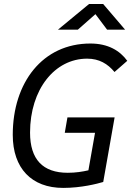

<svg xmlns="http://www.w3.org/2000/svg" viewBox="-20 -918 648 948"><path d="M292 9.8C381.3 9.8 460.4 -10.7 489.7 -19.5L545.9 -338.4H313L299.8 -262.2H449.2L416.5 -77.1C387.2 -70.3 353 -64.9 314.5 -64.9C191.4 -64.9 128.4 -130.9 128.4 -263.2C128.4 -477.1 250.5 -628.4 410.2 -628.4C469.7 -628.4 511.7 -603 545.4 -562.5L608.4 -617.7C571.8 -668 513.7 -703.1 426.3 -703.1C190.9 -703.1 43 -511.2 43 -252C43 -87.4 135.7 9.8 292 9.8ZM266.1 -771.5H364.3L451.2 -848.1L508.8 -771.5H597.7L489.3 -898.4H419.9Z"/></svg>

Font: Cascadia Code SemiLight
Style: Italic
Weight: 350
Italic angle: -10°
Monospace: yes
Designer: Aaron Bell
Foundry: Saja Typeworks
Version: Version 2404.023